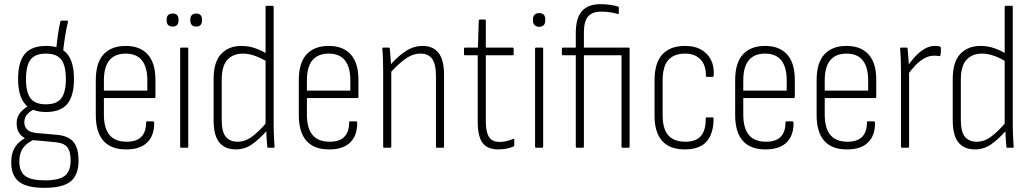

<svg xmlns="http://www.w3.org/2000/svg" viewBox="-20 -711 4962 924"><path d="M194 193Q109 193 71.5 163.5Q34 134 34 71Q34 24 54.5 -6Q75 -36 117 -55L153 -43Q112 -27 92.5 -1Q73 25 73 66Q73 115 101.5 136Q130 157 196 157Q265 157 292.5 134.5Q320 112 320 61Q320 17 303 -3.5Q286 -24 243 -27L136 -37Q99 -40 79.5 -61.5Q60 -83 60 -117Q60 -149 78 -169.5Q96 -190 124 -207L151 -188Q125 -177 111 -161Q97 -145 97 -122Q97 -102 110.5 -88Q124 -74 155 -71L256 -62Q309 -57 333.5 -28Q358 1 358 62Q358 131 320 162Q282 193 194 193ZM201 -172Q132 -172 99.5 -211.5Q67 -251 67 -331Q67 -412 99 -451Q131 -490 202 -490Q272 -490 304 -451Q336 -412 336 -330Q336 -250 304 -211Q272 -172 201 -172ZM201 -209Q253 -209 275 -238Q297 -267 297 -330Q297 -395 275 -424Q253 -453 201 -453Q149 -453 127 -424Q105 -395 105 -330Q105 -267 127 -238Q149 -209 201 -209ZM283 -458 250 -469Q254 -509 259 -545Q264 -581 270 -605Q271 -612 276 -612H302Q308 -612 307 -605Q300 -578 294 -541Q288 -504 283 -458Z M589 8Q516 9 478.5 -32.5Q441 -74 441 -157V-325Q441 -409 478.5 -449.5Q516 -490 585 -490Q654 -490 691 -449Q728 -408 728 -327V-245Q728 -239 723 -239H480V-160Q480 -94 507 -61.5Q534 -29 590 -29Q637 -29 660 -52.5Q683 -76 683 -120Q683 -127 687 -127H716Q720 -127 722 -122Q723 -59 688.5 -25.5Q654 8 589 8ZM480 -275H689V-324Q689 -388 663 -420.5Q637 -453 585 -453Q533 -453 506.5 -421Q480 -389 480 -324Z M852 0Q847 0 847 -6V-476Q847 -482 852 -482H881Q886 -482 886 -476V-6Q886 0 881 0ZM811 -583Q797 -583 789.5 -590.5Q782 -598 782 -611V-619Q782 -631 789.5 -638.5Q797 -646 811 -646Q825 -646 832 -638.5Q839 -631 839 -619V-611Q839 -598 832 -590.5Q825 -583 811 -583ZM924 -583Q911 -583 903.5 -590.5Q896 -598 896 -611V-619Q896 -631 903.5 -638.5Q911 -646 924 -646Q938 -646 945 -638.5Q952 -631 952 -619V-611Q952 -598 945 -590.5Q938 -583 924 -583Z M1115 8Q1063 8 1035.5 -25.5Q1008 -59 1008 -133V-331Q1008 -413 1044.5 -451.5Q1081 -490 1142 -490Q1176 -490 1208 -479Q1240 -468 1268 -450L1269 -412Q1236 -432 1206.5 -442.5Q1177 -453 1149 -453Q1102 -453 1074.5 -423.5Q1047 -394 1047 -327V-134Q1047 -77 1066.5 -53Q1086 -29 1124 -29Q1161 -29 1195 -55Q1229 -81 1266 -125L1267 -85Q1228 -41 1193 -16.5Q1158 8 1115 8ZM1271 0Q1266 0 1266 -6Q1264 -29 1262.5 -54.5Q1261 -80 1261 -98L1258 -109V-677Q1258 -683 1264 -683H1292Q1297 -683 1297 -677V-113Q1297 -83 1298.5 -55.5Q1300 -28 1301 -7Q1303 0 1297 0Z M1566 8Q1493 9 1455.5 -32.5Q1418 -74 1418 -157V-325Q1418 -409 1455.5 -449.5Q1493 -490 1562 -490Q1631 -490 1668 -449Q1705 -408 1705 -327V-245Q1705 -239 1700 -239H1457V-160Q1457 -94 1484 -61.5Q1511 -29 1567 -29Q1614 -29 1637 -52.5Q1660 -76 1660 -120Q1660 -127 1664 -127H1693Q1697 -127 1699 -122Q1700 -59 1665.5 -25.5Q1631 8 1566 8ZM1457 -275H1666V-324Q1666 -388 1640 -420.5Q1614 -453 1562 -453Q1510 -453 1483.5 -421Q1457 -389 1457 -324Z M2083 0Q2078 0 2078 -6V-347Q2078 -402 2060 -427.5Q2042 -453 2003 -453Q1966 -453 1930 -427Q1894 -401 1856 -358L1855 -395Q1894 -440 1932.5 -465Q1971 -490 2014 -490Q2064 -490 2090.5 -456.5Q2117 -423 2117 -350V-6Q2117 0 2112 0ZM1829 0Q1824 0 1824 -6V-367Q1824 -398 1823 -426Q1822 -454 1820 -475Q1819 -482 1825 -482H1851Q1856 -482 1856 -476Q1858 -457 1860 -427.5Q1862 -398 1862 -380L1863 -372V-6Q1863 0 1858 0Z M2378 8Q2326 8 2302.5 -23Q2279 -54 2279 -127V-445H2218Q2213 -445 2213 -450V-476Q2213 -482 2218 -482H2280L2284 -612Q2285 -617 2290 -617H2313Q2318 -617 2318 -612V-482H2446Q2452 -482 2452 -476V-450Q2452 -445 2446 -445H2318V-127Q2318 -75 2333.5 -51.5Q2349 -28 2384 -28Q2401 -28 2418 -32Q2435 -36 2449 -42Q2455 -45 2455 -38V-12Q2455 -7 2451 -6Q2436 1 2416.5 4.5Q2397 8 2378 8Z M2560 0Q2555 0 2555 -6V-476Q2555 -482 2560 -482H2589Q2594 -482 2594 -476V-6Q2594 0 2589 0ZM2575 -582Q2561 -582 2553 -590Q2545 -598 2545 -611V-619Q2545 -633 2553 -640.5Q2561 -648 2575 -648Q2589 -648 2596.5 -640.5Q2604 -633 2604 -619V-611Q2604 -598 2596.5 -590Q2589 -582 2575 -582Z M2755 0Q2754 0 2752.5 -1.5Q2751 -3 2751 -6V-445H2689Q2684 -445 2684 -450V-476Q2684 -482 2689 -482H2751V-552Q2751 -624 2780.5 -657.5Q2810 -691 2870 -691Q2895 -691 2917.5 -687.5Q2940 -684 2953 -680Q2958 -679 2958 -673V-648Q2958 -642 2952 -644Q2936 -649 2915.5 -652Q2895 -655 2873 -655Q2830 -655 2810 -631.5Q2790 -608 2790 -554V-482H3005Q3010 -482 3010 -476V-6Q3010 0 3005 0H2975Q2971 0 2971 -6V-445H2790V-6Q2790 -3 2789 -1.5Q2788 0 2785 0Z M3279 8Q3205 9 3167.5 -32Q3130 -73 3130 -154V-325Q3130 -408 3167.5 -449Q3205 -490 3277 -490Q3322 -490 3353 -473Q3384 -456 3400.5 -425Q3417 -394 3415 -350Q3415 -341 3409 -341H3381Q3377 -341 3377 -348Q3378 -396 3351.5 -424.5Q3325 -453 3277 -453Q3223 -453 3196 -422Q3169 -391 3169 -324V-156Q3169 -91 3196 -60Q3223 -29 3279 -29Q3329 -29 3353 -56.5Q3377 -84 3376 -139Q3376 -146 3381 -146H3409Q3414 -146 3414 -140Q3414 -68 3381 -30.5Q3348 7 3279 8Z M3666 8Q3593 9 3555.5 -32.5Q3518 -74 3518 -157V-325Q3518 -409 3555.5 -449.5Q3593 -490 3662 -490Q3731 -490 3768 -449Q3805 -408 3805 -327V-245Q3805 -239 3800 -239H3557V-160Q3557 -94 3584 -61.5Q3611 -29 3667 -29Q3714 -29 3737 -52.5Q3760 -76 3760 -120Q3760 -127 3764 -127H3793Q3797 -127 3799 -122Q3800 -59 3765.5 -25.5Q3731 8 3666 8ZM3557 -275H3766V-324Q3766 -388 3740 -420.5Q3714 -453 3662 -453Q3610 -453 3583.5 -421Q3557 -389 3557 -324Z M4058 8Q3985 9 3947.5 -32.5Q3910 -74 3910 -157V-325Q3910 -409 3947.5 -449.5Q3985 -490 4054 -490Q4123 -490 4160 -449Q4197 -408 4197 -327V-245Q4197 -239 4192 -239H3949V-160Q3949 -94 3976 -61.5Q4003 -29 4059 -29Q4106 -29 4129 -52.5Q4152 -76 4152 -120Q4152 -127 4156 -127H4185Q4189 -127 4191 -122Q4192 -59 4157.5 -25.5Q4123 8 4058 8ZM3949 -275H4158V-324Q4158 -388 4132 -420.5Q4106 -453 4054 -453Q4002 -453 3975.5 -421Q3949 -389 3949 -324Z M4321 0Q4316 0 4316 -6V-368Q4316 -399 4315 -425.5Q4314 -452 4312 -475Q4311 -482 4317 -482H4343Q4348 -482 4348 -476Q4350 -453 4352 -427Q4354 -401 4354 -383L4355 -370V-6Q4355 0 4350 0ZM4347 -350 4346 -390Q4361 -413 4381.5 -436Q4402 -459 4427 -474.5Q4452 -490 4480 -490Q4488 -490 4493 -489.5Q4498 -489 4503 -487Q4505 -486 4506.5 -485Q4508 -484 4508 -480Q4508 -471 4508 -463Q4508 -455 4506 -447Q4506 -440 4499 -441Q4494 -442 4488.5 -442.5Q4483 -443 4475 -443Q4451 -443 4428.5 -430.5Q4406 -418 4385.5 -396.5Q4365 -375 4347 -350Z M4672 8Q4620 8 4592.5 -25.5Q4565 -59 4565 -133V-331Q4565 -413 4601.5 -451.5Q4638 -490 4699 -490Q4733 -490 4765 -479Q4797 -468 4825 -450L4826 -412Q4793 -432 4763.5 -442.5Q4734 -453 4706 -453Q4659 -453 4631.5 -423.5Q4604 -394 4604 -327V-134Q4604 -77 4623.5 -53Q4643 -29 4681 -29Q4718 -29 4752 -55Q4786 -81 4823 -125L4824 -85Q4785 -41 4750 -16.5Q4715 8 4672 8ZM4828 0Q4823 0 4823 -6Q4821 -29 4819.5 -54.5Q4818 -80 4818 -98L4815 -109V-677Q4815 -683 4821 -683H4849Q4854 -683 4854 -677V-113Q4854 -83 4855.5 -55.5Q4857 -28 4858 -7Q4860 0 4854 0Z"/></svg>

Font: Sofia Sans Condensed ExtraLight
Style: Regular
Weight: 250
Version: Version 4.100